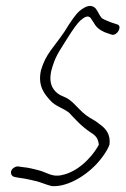

<svg xmlns="http://www.w3.org/2000/svg" viewBox="-20 -591 423 647"><path d="M27 -26C12 -17 15 2 28 5L43 8C70 11 85 16 100 19C117 23 137 32 154 36C199 40 260 10 306 -39C321 -55 342 -83 349 -104C353 -138 337 -158 315 -173C307 -180 296 -187 283 -194C249 -214 231 -247 204 -261L182 -271C162 -283 142 -305 153 -353C166 -401 176 -412 207 -462C227 -494 242 -514 251 -522C265 -534 276 -540 285 -531L295 -516C303 -501 313 -491 334 -482L354 -475C374 -466 395 -505 374 -509L353 -516C341 -521 330 -525 323 -530C314 -540 310 -554 301 -564C286 -577 269 -571 248 -554C236 -544 219 -520 197 -484C159 -428 135 -411 118 -354C106 -300 132 -272 149 -253C166 -233 193 -227 213 -211C231 -192 254 -165 288 -143C304 -133 311 -123 313 -103C284 -51 235 -10 188 -1C156 7 136 -11 111 -17C97 -20 80 -26 56 -28L42 -30C37 -31 32 -29 27 -26Z"/></svg>

Font: Stray Cat
Style: UltCnObl
Weight: 400
Version: Version 1.0